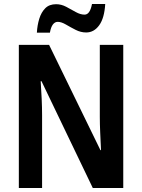

<svg xmlns="http://www.w3.org/2000/svg" viewBox="-20 -938 708 958"><path d="M595 0H443L187 -533H183Q186 -489 188 -444.5Q190 -400 190 -364V0H74V-714H225L481 -189H484Q482 -231 480 -275.5Q478 -320 478 -355V-714H595ZM164 -775Q166 -812 176 -844.5Q186 -877 206 -897Q226 -917 260 -917Q286 -917 310.5 -904Q335 -891 358 -878Q381 -865 402 -865Q429 -865 439 -918H505Q501 -848 475 -812Q449 -776 410 -776Q383 -776 357.5 -789Q332 -802 309 -815.5Q286 -829 268 -829Q254 -829 244 -816Q234 -803 229 -775Z"/></svg>

Font: Noto Sans Bengali Condensed SemiBold
Style: Regular
Weight: 600
Width: 3
Designer: Joana Ranito - Universal Thirst; Jelle Bosma - Monotype Design Team
Foundry: Universal Thirst ehf.
Version: Version 3.000; ttfautohint (v1.8.4.7-5d5b)